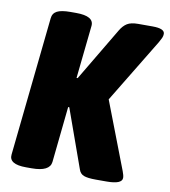

<svg xmlns="http://www.w3.org/2000/svg" viewBox="-80 -771 745 841"><g transform="rotate(10 292.5 -350.0)"><path d="M92 2Q15 2 20 -42L85 -659Q87 -682 106 -692Q125 -702 166 -702H191Q271 -702 267 -658L242 -422H247L388 -659Q401 -681 418 -691.5Q435 -702 467 -702H531Q585 -702 585 -678Q585 -669 581 -660Q577 -651 570 -639L397 -354L512 -55Q519 -37 519 -26Q519 2 450 2H402Q366 2 349 -4.5Q332 -11 326 -30L233 -290H228L202 -41Q197 2 117 2Z"/></g></svg>

Font: Asap Semi Condensed Semi Condensed Black
Style: Italic
Weight: 900
Width: 4
Italic angle: -6°
Designer: Pablo Cosgaya
Foundry: Omnibus-Type
Version: Version 3.001; ttfautohint (v1.8.4.7-5d5b)